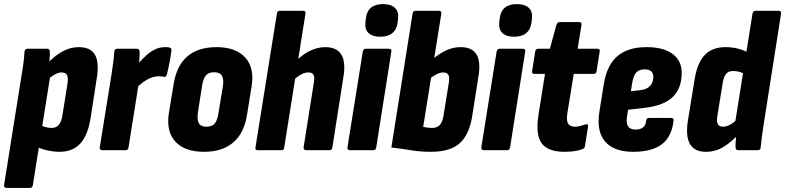

<svg xmlns="http://www.w3.org/2000/svg" viewBox="-40 -736 3848 941"><path d="M252 8Q223 8 189.5 0.5Q156 -7 135 -21L152 -127Q166 -118 182 -113.5Q198 -109 213 -109Q235 -109 248 -124Q261 -139 266 -171L291 -328Q295 -357 288 -369Q281 -381 262 -381Q247 -381 228.5 -371Q210 -361 189 -341L183 -416Q225 -461 264.5 -483Q304 -505 346 -505Q404 -505 425.5 -467.5Q447 -430 434 -351L405 -164Q392 -75 354.5 -33.5Q317 8 252 8ZM-7 185Q-21 185 -20 171L66 -369Q73 -409 76 -435.5Q79 -462 80 -483Q82 -497 94 -497H191Q204 -497 204 -483Q205 -469 203 -447.5Q201 -426 199 -406L206 -363L121 171Q119 185 107 185Z M462 0Q447 0 449 -14L506 -368Q511 -401 515 -430Q519 -459 520 -483Q522 -497 534 -497H631Q644 -497 644 -483Q645 -467 643 -445Q641 -423 638 -403L645 -360L590 -14Q588 0 576 0ZM626 -301 634 -421Q653 -442 673.5 -461.5Q694 -481 718 -493Q742 -505 768 -505Q777 -505 783 -504.5Q789 -504 793 -502Q802 -499 800 -487Q797 -462 791 -430.5Q785 -399 778 -371Q774 -358 764 -359Q759 -361 752 -361.5Q745 -362 736 -362Q719 -362 699.5 -354.5Q680 -347 661.5 -333.5Q643 -320 626 -301Z M960 8Q865 8 819 -42.5Q773 -93 788 -184L811 -323Q825 -414 878 -459.5Q931 -505 1021 -505Q1115 -505 1161.5 -454.5Q1208 -404 1193 -312L1171 -175Q1157 -84 1103.5 -38Q1050 8 960 8ZM972 -115Q999 -115 1012 -130Q1025 -145 1031 -183L1052 -311Q1058 -348 1047.5 -365Q1037 -382 1009 -382Q983 -382 969.5 -367Q956 -352 950 -313L930 -185Q925 -149 934.5 -132Q944 -115 972 -115Z M1223 0Q1210 0 1212 -13L1317 -669Q1319 -683 1330 -683H1445Q1460 -683 1457 -669L1353 -13Q1352 0 1340 0ZM1461 0Q1447 0 1448 -14L1498 -330Q1503 -358 1496.5 -369.5Q1490 -381 1471 -381Q1455 -381 1436 -371Q1417 -361 1396 -341L1390 -415Q1429 -460 1470.5 -482.5Q1512 -505 1554 -505Q1611 -505 1633.5 -467.5Q1656 -430 1642 -352L1589 -14Q1588 0 1575 0Z M1676 0Q1661 0 1663 -14L1738 -483Q1741 -497 1752 -497H1866Q1881 -497 1878 -483L1804 -14Q1802 0 1790 0ZM1823 -556Q1786 -556 1766.5 -574Q1747 -592 1751 -627L1753 -645Q1761 -716 1838 -716Q1876 -716 1895.5 -697.5Q1915 -679 1911 -645L1909 -627Q1900 -556 1823 -556Z M2073 8Q2018 8 1971.5 0Q1925 -8 1878 -13L1982 -669Q1984 -683 1996 -683H2111Q2125 -683 2123 -669L2034 -114Q2044 -112 2055.5 -110.5Q2067 -109 2078 -109Q2102 -109 2115.5 -123.5Q2129 -138 2134 -171L2160 -332Q2164 -359 2157 -370Q2150 -381 2132 -381Q2117 -381 2098.5 -371.5Q2080 -362 2058 -344L2071 -438Q2109 -471 2144.5 -488Q2180 -505 2217 -505Q2273 -505 2295 -470Q2317 -435 2305 -362L2274 -165Q2259 -74 2212 -33Q2165 8 2073 8Z M2332 0Q2317 0 2319 -14L2394 -483Q2397 -497 2408 -497H2522Q2537 -497 2534 -483L2460 -14Q2458 0 2446 0ZM2479 -556Q2442 -556 2422.5 -574Q2403 -592 2407 -627L2409 -645Q2417 -716 2494 -716Q2532 -716 2551.5 -697.5Q2571 -679 2567 -645L2565 -627Q2556 -556 2479 -556Z M2727 8Q2645 8 2614.5 -34Q2584 -76 2599 -172L2631 -374H2579Q2565 -374 2568 -388L2583 -483Q2586 -497 2597 -497H2655L2687 -614Q2693 -628 2702 -628H2798Q2812 -628 2810 -614L2791 -497H2887Q2902 -497 2899 -483L2884 -388Q2882 -374 2870 -374H2772L2741 -183Q2735 -145 2744.5 -130Q2754 -115 2778 -115Q2792 -115 2804 -118.5Q2816 -122 2829 -126Q2844 -131 2842 -115L2827 -21Q2826 -9 2814 -5Q2796 2 2774 5Q2752 8 2727 8Z M3063 8Q2968 8 2925 -43Q2882 -94 2898 -191L2919 -322Q2934 -416 2985.5 -460.5Q3037 -505 3129 -505Q3211 -505 3256 -472Q3301 -439 3301 -379Q3301 -303 3257.5 -261Q3214 -219 3124 -208L3038 -198L3033 -164Q3028 -132 3038.5 -116.5Q3049 -101 3075 -101Q3098 -101 3111.5 -111.5Q3125 -122 3127 -145Q3129 -158 3141 -158H3249Q3263 -158 3261 -145Q3253 -67 3204.5 -29.5Q3156 8 3063 8ZM3052 -289 3098 -294Q3131 -298 3146.5 -315.5Q3162 -333 3162 -358Q3162 -377 3151.5 -386.5Q3141 -396 3119 -396Q3093 -396 3079 -381.5Q3065 -367 3059 -333Z M3420 8Q3363 8 3341 -31Q3319 -70 3332 -148L3364 -345Q3377 -428 3414 -466.5Q3451 -505 3516 -505Q3547 -505 3577 -497.5Q3607 -490 3632 -476L3615 -370Q3586 -388 3554 -388Q3531 -388 3519.5 -375Q3508 -362 3503 -335L3476 -169Q3471 -141 3478 -128Q3485 -115 3504 -115Q3521 -115 3539.5 -125.5Q3558 -136 3578 -156L3585 -83Q3547 -42 3507.5 -17Q3468 8 3420 8ZM3578 0Q3565 0 3565 -14Q3564 -30 3566.5 -52Q3569 -74 3571 -92L3563 -135L3648 -669Q3650 -683 3662 -683H3777Q3790 -683 3788 -669L3703 -128Q3698 -95 3694 -66Q3690 -37 3688 -14Q3688 0 3675 0Z"/></svg>

Font: Sofia Sans Condensed Black
Style: Italic
Weight: 900
Italic angle: -9°
Version: Version 4.100